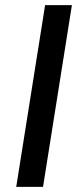

<svg xmlns="http://www.w3.org/2000/svg" viewBox="-20 -725 310 745"><path d="M43 0 155 -705H259L147 0Z"/></svg>

Font: Mulish ExtraLight SemiBold
Style: Italic
Weight: 600
Italic angle: -9°
Version: Version 3.603